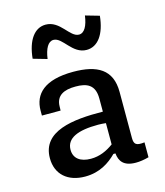

<svg xmlns="http://www.w3.org/2000/svg" viewBox="-120 -899 860 1002"><g transform="rotate(-15 310.0 -398.0)"><path d="M295.5 -532.5C140 -532.5 79.5 -469.5 79.5 -380.5V-354H180.5L181 -375C181.5 -435.5 226 -455 287 -455C349 -455.5 392 -437 392 -362.5V-291.5C229 -293.5 62 -274 62 -128C62 -40.5 122.5 12 216 12C295 12 348.5 -24.5 388 -64H399C403 -22 424 10.5 490 10.5C511.5 10.5 535 7 560.5 0V-80.5C515.5 -75 503 -84 503 -119.5V-368.5C503 -490 425 -532.5 295.5 -532.5ZM220.5 -807.5C160.5 -807.5 119 -751.5 109.5 -653L184.5 -631.5C192 -686 210.5 -720 239.5 -720C289 -720 316.5 -624.5 394.5 -624.5C455 -624.5 496.5 -680.5 506.5 -779L431.5 -800.5C424 -745.5 405.5 -712 376.5 -712C326.5 -712 299 -807.5 220.5 -807.5ZM177.5 -142.5C177.5 -206 241.5 -232 350 -232C364 -232 378 -231 392 -229.5V-114.5C355.5 -88 316 -70 269 -70C212 -70 177.5 -96 177.5 -142.5Z"/></g></svg>

Font: Monaspace Neon Medium
Style: Regular
Weight: 500
Designer: Riley Cran & the Lettermatic Team
Foundry: Lettermatic
Version: Version 1.200 (Monaspace Neon)